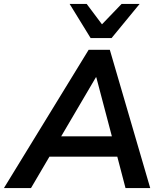

<svg xmlns="http://www.w3.org/2000/svg" viewBox="-55 -959 829 979"><path d="M-35 0 397 -705H505L711 0H585L535 -191L576 -160H161L214 -189L103 0ZM434 -565 243 -240 222 -264H550L522 -239L436 -565ZM407 -765 300 -939H387L465 -835L565 -939H657L514 -765Z"/></svg>

Font: Nunito Sans 11pt
Style: Bold Italic
Weight: 700
Italic angle: -9°
Version: Version 3.101;gftools[0.9.27]